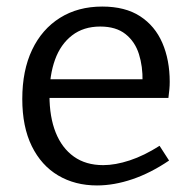

<svg xmlns="http://www.w3.org/2000/svg" viewBox="-20 -557 588 586"><path d="M276 9Q209 9 157.5 -21.5Q106 -52 77 -111Q48 -170 48 -255Q48 -342 78 -405Q108 -468 163 -502.5Q218 -537 292 -537Q362 -537 407.5 -507.5Q453 -478 475.5 -426Q498 -374 498 -307Q498 -296 497 -285Q496 -274 494 -258H109V-315H424L415 -309Q416 -354 404 -392Q392 -430 363 -453Q334 -476 286 -476Q235 -476 200 -449Q165 -422 148 -375Q131 -328 131 -266Q131 -200 150 -152.5Q169 -105 205.5 -79Q242 -53 295 -53Q332 -53 376 -67.5Q420 -82 467 -112L496 -67Q440 -29 384 -10Q328 9 276 9Z"/></svg>

Font: Pack4
Style: Regular
Weight: 400
Version: Version 2.002